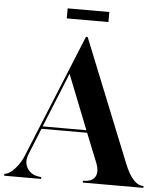

<svg xmlns="http://www.w3.org/2000/svg" viewBox="-84 -958 855 1010"><g transform="rotate(5 343.5 -453.0)"><path d="M232 -853V-906H452V-853ZM-24 0V-10Q3 -12 32.5 -45.5Q62 -79 77 -119L341 -765H350L610 -119Q654 -10 708 -10H711V0H391V-10H395Q440 -10 455.5 -37.5Q471 -65 451 -114L391 -263H150L94 -124Q76 -80 98.5 -46Q121 -12 171 -10V0ZM155 -276H386L272 -564Z"/></g></svg>

Font: Gloock
Style: Regular
Weight: 400
Designer: Duarte Pinto
Foundry: Duarte Pinto
Version: Version 1.000